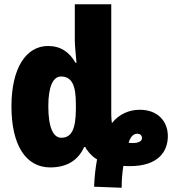

<svg xmlns="http://www.w3.org/2000/svg" viewBox="-20 -780 813 906"><path d="M424 101 554 106C554 68 557 37 562 3C569 3 586 4 592 4C727 4 772 -65 772 -138C772 -208 724 -262 640 -262C591 -262 543 -243 508 -199C506 -213 505 -228 505 -240V-760H333V-589C333 -561 339 -513 341 -484H336C308 -534 266 -563 207 -563C103 -563 34 -459 34 -278C34 -95 102 10 217 10C296 10 349 -24 377 -86H383C386 -75 413 -41 438 -28C431 11 426 50 424 101ZM269 -130C231 -130 208 -179 208 -279C208 -371 230 -419 268 -419C319 -419 338 -377 338 -290V-262C337 -169 317 -130 269 -130ZM605 -105C599 -105 592 -106 587 -106C593 -128 606 -149 627 -149C641 -149 650 -141 650 -128C650 -115 636 -105 605 -105Z"/></svg>

Font: Noto Sans Condensed Black
Style: Regular
Weight: 900
Width: 3
Designer: Monotype Design Team
Foundry: Monotype Imaging Inc.
Version: Version 2.013